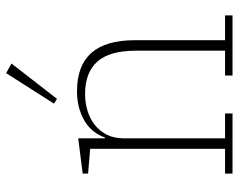

<svg xmlns="http://www.w3.org/2000/svg" viewBox="-98 -700 797 642"><g transform="rotate(-90 301.0 -378.5)"><path d="M42 -25H125V-476L42 -483V-501L160 -516V-427H163Q169 -445 181.5 -462Q194 -479 213 -491.5Q232 -504 258 -512Q284 -520 318 -520Q488 -520 488 -328V-25H571V0H370V-25H453V-323Q453 -411 416.5 -452Q380 -493 308 -493Q279 -493 252.5 -485Q226 -477 205.5 -461Q185 -445 172.5 -421Q160 -397 160 -364V-25H243V0H42ZM276 -597 378 -757 410 -739 292 -587Z"/></g></svg>

Font: IBM Plex Serif ExtraLight
Style: Regular
Weight: 200
Designer: Mike Abbink, Paul van der Laan, Pieter van Rosmalen
Foundry: Bold Monday
Version: Version 2.5